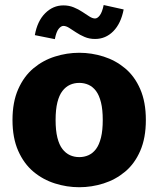

<svg xmlns="http://www.w3.org/2000/svg" viewBox="-20 -745 639 776"><path d="M300.3 11.7Q250.2 11.7 202 -3.6Q153.8 -18.8 115.2 -51Q76.7 -83.2 53.6 -135.3Q30.5 -187.3 30.5 -260Q30.5 -332.7 53.6 -384.7Q76.7 -436.8 115.2 -469Q153.8 -501.2 202 -516.4Q250.2 -531.7 300.3 -531.7Q350.5 -531.7 398.7 -516.4Q446.8 -501.2 485.5 -469Q524.2 -436.8 546.8 -384.7Q569.5 -332.7 569.5 -260Q569.5 -187.3 546.8 -135.3Q524.2 -83.2 485.5 -51Q446.8 -18.8 398.7 -3.6Q350.5 11.7 300.3 11.7ZM300.3 -110Q320.5 -110 337.9 -117.8Q355.3 -125.7 368.1 -142.7Q380.8 -159.7 388.1 -188.7Q395.3 -217.7 395.3 -260Q395.3 -302.3 388.1 -331.3Q380.8 -360.3 368.1 -377.3Q355.3 -394.3 337.9 -402.2Q320.5 -410 300.3 -410Q280.2 -410 262.8 -402.2Q245.5 -394.3 232.3 -377.3Q219.2 -360.3 211.9 -331.3Q204.7 -302.3 204.7 -260Q204.7 -217.7 211.9 -188.7Q219.2 -159.7 232.3 -142.7Q245.5 -125.7 262.8 -117.8Q280.2 -110 300.3 -110ZM399 -724.7 479.8 -706.8Q468.8 -650 438 -618.8Q407.2 -587.5 364.2 -587.5Q341 -587.5 321.9 -595.7Q302.8 -603.8 287.2 -614.3Q271.5 -624.8 259 -632.6Q246.5 -640.3 236.3 -640.3Q226.7 -640.3 217 -628.3Q207.3 -616.2 201.7 -586.8L120.8 -603Q130.8 -659.7 162.5 -691.4Q194.2 -723.2 236.3 -723.2Q258.8 -723.2 277.8 -715.4Q296.8 -707.7 312.5 -697.2Q328.2 -686.7 341.1 -678.5Q354 -670.3 364.2 -670.3Q374 -670.3 383.6 -683.2Q393.2 -696.2 399 -724.7Z"/></svg>

Font: Murecho Thin
Style: Regular
Weight: 100
Designer: Neil Summerour
Foundry: Positype
Version: Version 1.010